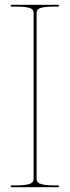

<svg xmlns="http://www.w3.org/2000/svg" viewBox="-20 -780 290 800"><path d="M225 0V-7.5H207.5C139 -7.5 132.5 -20.5 132.5 -35V-726.5C132.5 -742 141.5 -752.5 207.5 -752.5H225V-760H25V-752.5H45C111 -752.5 120 -742 120 -726.5V-35C120 -20.5 113.5 -7.5 45 -7.5H25V0Z"/></svg>

Font: ZnikomitNo24
Style: Regular
Weight: 500
Designer: gluk
Foundry: gluk
Version: Version 0.55